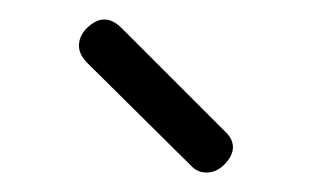

<svg xmlns="http://www.w3.org/2000/svg" viewBox="-20 -745 320 197"><path d="M177 -574 70 -680Q61 -689 61 -698Q61 -708 69 -716Q78 -725 87 -725Q96 -725 105 -716L212 -609Q219 -602 219 -594Q219 -585 210 -576Q202 -568 192 -568Q183 -568 177 -574Z"/></svg>

Font: Agu Display Uzo
Style: Regular
Weight: 400
Designer: Oluwaseun Badejo
Version: Version 1.103